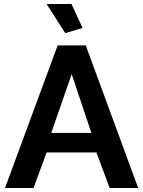

<svg xmlns="http://www.w3.org/2000/svg" viewBox="-20 -936 712 956"><path d="M212 -916 305 -771 391 -797 336 -916ZM267 -710 5 0H147L212 -177H460L526 0H668L407 -710ZM435 -274H235L337 -567Z"/></svg>

Font: FIGSv2-sans-serif
Style: Bold
Weight: 700
Designer: Matt McInerney, Pablo Impallari, Rodrigo Fuenzalida,Mirko Velimirovic
Foundry: Matt McInerney, Pablo Impallari, Rodrigo Fuenzalida
Version: Version 4.021;hotconv 1.0.109;makeotfexe 2.5.65596